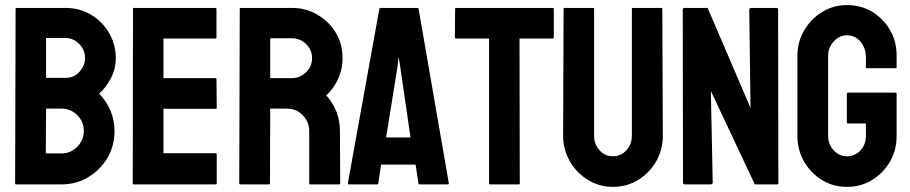

<svg xmlns="http://www.w3.org/2000/svg" viewBox="-20 -727 3586 757"><path d="M222.7 0H43.5Q39.6 0 39.6 -4.9L41.5 -691.9Q41.5 -695.8 45.4 -695.8H237.8Q293.9 -695.8 339.8 -668.5Q384.8 -641.1 410.6 -595.9Q436.5 -550.8 436.5 -498Q436.5 -455.1 417 -418Q397.5 -380.9 370.6 -357.9Q399.4 -329.1 415.5 -291Q431.6 -252.9 431.6 -210.9Q431.6 -152.8 403.8 -105Q375.5 -57.1 328.1 -28.6Q280.8 0 222.7 0ZM237.8 -577.1H161.6V-419.9H237.8Q272.5 -419.9 293.9 -444.6Q315.4 -469.2 315.4 -498Q315.4 -529.8 292.5 -553.5Q269.5 -577.1 237.8 -577.1ZM222.7 -298.8H161.6L160.6 -122.1H222.7Q258.8 -122.1 284.7 -148.4Q310.5 -174.8 310.5 -210.9Q310.5 -247.1 284.7 -272.9Q258.8 -298.8 222.7 -298.8Z M830.6 0H507.3Q503.4 0 503.4 -4.9L504.4 -691.9Q504.4 -695.8 508.3 -695.8H829.6Q833.5 -695.8 833.5 -690.9V-579.1Q833.5 -575.2 829.6 -575.2H624.5V-418.9H829.6Q833.5 -418.9 833.5 -415L834.5 -301.8Q834.5 -297.9 830.6 -297.9H624.5V-123H830.6Q834.5 -123 834.5 -118.2V-3.9Q834.5 0 830.6 0Z M1040.5 0H927.2Q923.3 0 923.3 -4.9L925.3 -691.9Q925.3 -695.8 929.2 -695.8H1131.3Q1185.5 -695.8 1231 -669.4Q1276.4 -643.1 1303.5 -598.6Q1330.6 -554.2 1330.6 -498Q1330.6 -461.4 1319.3 -431.6Q1308.1 -401.9 1293.2 -381.3Q1278.3 -360.8 1266.1 -351.1Q1320.3 -291 1320.3 -210L1321.3 -4.9Q1321.3 0 1316.4 0H1203.1Q1199.2 0 1199.2 -2.9V-210Q1199.2 -246.1 1173.8 -272.5Q1148.4 -298.8 1111.3 -298.8H1045.4L1044.4 -4.9Q1044.4 0 1040.5 0ZM1131.3 -576.2H1045.4V-418.9H1131.3Q1162.1 -418.9 1186.3 -441.9Q1210.4 -464.8 1210.4 -498Q1210.4 -529.8 1187 -553Q1163.6 -576.2 1131.3 -576.2Z M1351.6 -4.9 1475.6 -691.9Q1476.6 -695.8 1480.5 -695.8H1625.5Q1629.4 -695.8 1630.4 -691.9L1749.5 -4.9Q1750 0 1745.6 0H1634.8Q1629.9 0 1629.4 -4.9L1618.7 -78.1H1482.4L1471.7 -4.9Q1471.2 0 1466.8 0H1355.5Q1351.6 0 1351.6 -4.9ZM1557.6 -465.8 1551.8 -502.9 1547.4 -465.8 1502.4 -185.1H1598.6Z M2025.4 0H1912.6Q1908.2 0 1908.2 -4.9V-575.2H1778.3Q1773.4 -575.2 1773.4 -580.1L1774.4 -691.9Q1774.4 -695.8 1778.3 -695.8H2158.2Q2163.6 -695.8 2163.6 -691.9V-580.1Q2163.6 -575.2 2159.7 -575.2H2028.3L2029.3 -4.9Q2029.3 0 2025.4 0Z M2396 9.8Q2343.3 9.8 2298.3 -17.6Q2253.4 -44.9 2226.8 -91.1Q2200.2 -137.2 2200.2 -191.9L2202.1 -691.9Q2202.1 -695.8 2206.1 -695.8H2318.4Q2322.3 -695.8 2322.3 -691.9V-191.9Q2322.3 -158.2 2343.8 -134.5Q2365.2 -110.8 2396 -110.8Q2428.2 -110.8 2449.7 -134.5Q2471.2 -158.2 2471.2 -191.9V-691.9Q2471.2 -695.8 2475.1 -695.8H2587.4Q2591.3 -695.8 2591.3 -691.9L2593.3 -191.9Q2593.3 -136.7 2566.9 -90.3Q2540 -44.4 2495.6 -17.3Q2451.2 9.8 2396 9.8Z M2780.8 0H2680.7Q2672.9 0 2672.9 -6.8L2671.9 -688Q2671.9 -695.8 2679.7 -695.8H2770L2939 -301.8L2934.1 -688Q2934.1 -695.8 2942.9 -695.8H3042Q3047.9 -695.8 3047.9 -688L3048.8 -5.9Q3048.8 0 3043.9 0H2956.1L2782.7 -368.2L2790 -7.8Q2790 0 2780.8 0Z M3318.8 9.8Q3264.6 9.8 3221.2 -17.1Q3177.2 -43.9 3150.6 -89.4Q3124 -134.8 3124 -190.9V-507.8Q3124 -562.5 3150.9 -607.4Q3177.2 -652.8 3221.7 -679.9Q3266.1 -707 3318.8 -707Q3374 -707 3418.5 -680.7Q3462.9 -653.8 3489 -608.9Q3515.1 -564 3515.1 -507.8V-461.9Q3515.1 -458 3510.3 -458H3397.9Q3394 -458 3394 -461.9V-500Q3394 -538.1 3372.6 -563Q3351.1 -587.9 3318.8 -587.9Q3290 -587.9 3267.6 -564Q3245.1 -540 3245.1 -507.8V-190.9Q3245.1 -158.2 3267.1 -134.5Q3289.1 -110.8 3318.8 -110.8Q3351.1 -110.8 3372.6 -134Q3394 -157.2 3394 -190.9V-240.2H3324.2Q3318.8 -240.2 3318.8 -245.1V-356.9Q3318.8 -361.8 3324.2 -361.8H3511.2Q3515.1 -361.8 3515.1 -356.9V-190.9Q3515.1 -134.8 3488.8 -89.4Q3461.9 -43.9 3418 -17.1Q3374 9.8 3318.8 9.8Z"/></svg>

Font: Bayon
Style: Regular
Weight: 400
Designer: Danh Hong
Version: Version 8.001; ttfautohint (v1.8.3)